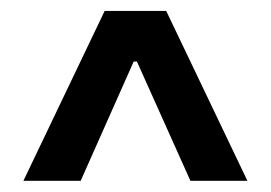

<svg xmlns="http://www.w3.org/2000/svg" viewBox="-20 -729 496 352"><path d="M22.9 -397.5 171.9 -709H284.7L433.6 -397.5H329.1L231 -616.2H225.1L127.9 -397.5Z"/></svg>

Font: Inter Display Semi Bold
Style: Regular
Weight: 600
Designer: Rasmus Andersson
Foundry: rsms
Version: Version 4.000;git-37864ae